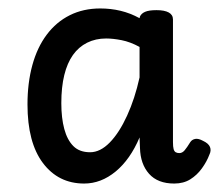

<svg xmlns="http://www.w3.org/2000/svg" viewBox="-20 -920 520 454"><path d="M179 -486Q118 -486 81.5 -534.5Q45 -583 45 -673Q45 -724 56.5 -766Q68 -808 90.5 -838Q113 -868 145 -884Q177 -900 217 -900Q242 -900 265 -894.5Q288 -889 310 -877L311 -881Q314 -888 323 -892Q332 -896 350 -896Q369 -896 379 -890.5Q389 -885 389 -874V-584Q389 -573 390.5 -567.5Q392 -562 395.5 -560Q399 -558 404 -558Q411 -558 416.5 -564.5Q422 -571 430 -584Q434 -590 441.5 -591.5Q449 -593 460 -587Q473 -581 476.5 -572.5Q480 -564 475 -554Q469 -538 457.5 -522Q446 -506 430 -496Q414 -486 392 -486Q353 -486 332.5 -509Q312 -532 311 -570Q311 -576 310.5 -582.5Q310 -589 310 -595Q288 -543 253.5 -514.5Q219 -486 179 -486ZM125 -676Q125 -641 132 -615Q139 -589 153.5 -574.5Q168 -560 193 -560Q217 -560 239.5 -583Q262 -606 280.5 -646.5Q299 -687 310 -737V-809Q288 -821 267.5 -825Q247 -829 231 -829Q206 -829 186 -819Q166 -809 152.5 -790Q139 -771 132 -742.5Q125 -714 125 -676Z"/></svg>

Font: Playwrite GB S
Style: Regular
Weight: 400
Designer: Veronika Burian, José Scaglione
Foundry: TypeTogether
Version: Version 1.000